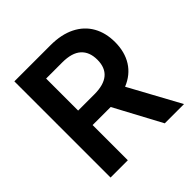

<svg xmlns="http://www.w3.org/2000/svg" viewBox="-187 -852 998 998"><g transform="rotate(-45 312.0 -353.5)"><path d="M65.4 -707H331.1Q410.6 -707 466.6 -679Q522.5 -650.9 551.3 -600.1Q580.1 -549.3 580.1 -481.4Q580.1 -409.2 547.6 -357.4Q515.1 -305.7 452.6 -280.3L605.5 0H463.9L325.2 -258.8H192.4V0H65.4ZM311.5 -365.2Q450.2 -365.2 450.2 -481.4Q450.2 -539.1 416 -569.8Q381.8 -600.6 311.5 -600.6H192.4V-365.2Z"/></g></svg>

Font: Pretendard JP SemiBold
Style: Regular
Weight: 600
Designer: Base glyphs from Inter by Rasmus Andersson; Hangeul glyphs from Noto Sans CJK(Source Han Sans) by Jang Soo-young and Kan
Foundry: Kil Hyung-jin
Version: Version 1.309